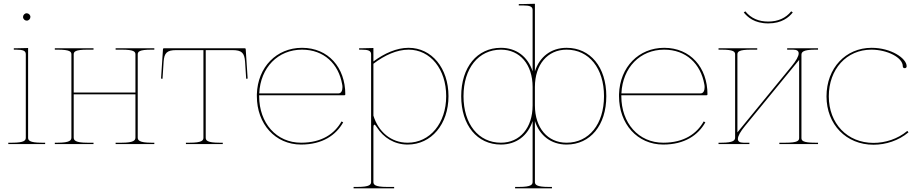

<svg xmlns="http://www.w3.org/2000/svg" viewBox="-20 -782 4978 1042"><path d="M105 -690C105 -679 114.5 -670 125 -670C136 -670 145 -679.5 145 -690C145 -701 135.5 -710 125 -710C114 -710 105 -700.5 105 -690ZM132.5 -35V-521.5L67.5 -520H55V-512.5H67.5C106 -512.5 120 -506 120 -487.5V-35C120 -20.5 113.5 -7.5 45 -7.5H25V0H225V-7.5H207.5C139 -7.5 132.5 -20.5 132.5 -35Z M277.5 -520V-512.5H292.5C361 -512.5 367.5 -501 367.5 -486.5V-36C367.5 -21.5 361 -7.5 292.5 -7.5H277.5V0H487.5V-7.5H455C386.5 -7.5 380 -21.5 380 -36V-270H715V-36C715 -21.5 708.5 -7.5 640 -7.5H607.5V0H817.5V-7.5H802.5C734 -7.5 727.5 -21.5 727.5 -36V-486.5C727.5 -501 734 -512.5 802.5 -512.5H817.5V-520H607.5V-512.5H640C708.5 -512.5 715 -501 715 -486.5V-280H380V-486.5C380 -501 386.5 -512.5 455 -512.5H487.5V-520Z M1096.5 -35V-510H1241.5C1292 -510 1306.5 -495 1310 -447.5L1316 -354.5L1324 -355.5L1313.5 -515.5C1313.5 -519 1310 -520 1308.5 -520H869.5C868 -520 864.5 -519 864.5 -515.5L854 -355.5L862 -354.5L868 -447.5C871.5 -495 886 -510 936.5 -510H1084V-35C1084 -20.5 1077.5 -7.5 1009 -7.5H989V0H1189V-7.5H1171.5C1103 -7.5 1096.5 -20.5 1096.5 -35Z M1816 -275H1387V-275.5C1393.5 -415.5 1488.5 -512.5 1619 -512.5C1738 -512.5 1817.5 -435.5 1837 -324C1838 -319.5 1838.5 -314.5 1838.5 -309C1838.5 -292.5 1833.5 -275 1816 -275ZM1386.5 -265H1849C1851 -265 1854 -266.5 1854 -270C1854 -415 1762 -522.5 1619 -522.5C1481 -522.5 1378.5 -418 1374 -270.5V-260C1374 -109.5 1473.5 2.5 1614 2.5C1730 2.5 1803.5 -48.5 1842.5 -118L1833.5 -123C1796 -56.5 1727 -7.5 1614 -7.5C1480 -7.5 1386.5 -114 1386.5 -260Z M2006.5 -436C2068.5 -483 2134 -512.5 2197.5 -512.5C2316 -512.5 2401.5 -406.5 2401.5 -260C2401.5 -113.5 2313.5 -7.5 2192.5 -7.5C2102 -7.5 2033.5 -67 2006.5 -154.5ZM2006.5 205V-87C2006.5 -100 2008.5 -105.5 2011.5 -105.5C2015 -105.5 2020 -99.5 2025 -91.5C2061.5 -34.5 2120 2.5 2192.5 2.5C2321 2.5 2414 -108 2414 -260C2414 -412 2323 -522.5 2197.5 -522.5C2133 -522.5 2067.5 -493.5 2006.5 -448.5V-521.5L1941.5 -520H1929V-512.5H1941.5C1980 -512.5 1994 -506 1994 -487.5V205C1994 219.5 1987.5 232.5 1919 232.5H1899V240H2119V232.5H2081.5C2013 232.5 2006.5 219.5 2006.5 205Z M2883 205V-125C2908.5 -46 2971 2.5 3055 2.5C3184 2.5 3270.5 -102.5 3270.5 -260C3270.5 -417.5 3184 -522.5 3055 -522.5C2971 -522.5 2908.5 -474 2883 -395V-761.5L2818 -760H2795.5V-752.5H2818C2856.5 -752.5 2870.5 -746 2870.5 -727.5V-395C2845 -474 2782.5 -522.5 2698.5 -522.5C2569.5 -522.5 2483 -417.5 2483 -260C2483 -102.5 2569.5 2.5 2698.5 2.5C2782.5 2.5 2845 -46 2870.5 -125V205C2870.5 219.5 2864 232.5 2795.5 232.5H2775.5V240H2975.5V232.5H2958C2889.5 232.5 2883 219.5 2883 205ZM2870.5 -310V-210C2870.5 -88.5 2802 -7.5 2698.5 -7.5C2577 -7.5 2495.5 -108.5 2495.5 -260C2495.5 -411.5 2577 -512.5 2698.5 -512.5C2802 -512.5 2870.5 -431.5 2870.5 -310ZM2883 -310C2883 -431.5 2951.5 -512.5 3055 -512.5C3176.5 -512.5 3258 -411.5 3258 -260C3258 -108.5 3176.5 -7.5 3055 -7.5C2951.5 -7.5 2883 -88.5 2883 -210Z M3781.5 -275H3352.5V-275.5C3359 -415.5 3454 -512.5 3584.5 -512.5C3703.5 -512.5 3783 -435.5 3802.5 -324C3803.5 -319.5 3804 -314.5 3804 -309C3804 -292.5 3799 -275 3781.5 -275ZM3352 -265H3814.5C3816.5 -265 3819.5 -266.5 3819.5 -270C3819.5 -415 3727.5 -522.5 3584.5 -522.5C3446.5 -522.5 3344 -418 3339.5 -270.5V-260C3339.5 -109.5 3439 2.5 3579.5 2.5C3695.5 2.5 3769 -48.5 3808 -118L3799 -123C3761.5 -56.5 3692.5 -7.5 3579.5 -7.5C3445.5 -7.5 3352 -114 3352 -260Z M4149.5 -665C4099 -665 4057 -681.5 4025 -720.5L4016.5 -714.5C4036.5 -689.5 4074 -655 4149.5 -655C4223 -655 4261.5 -688 4282.5 -714.5L4274 -720.5C4244 -683.5 4202 -665 4149.5 -665ZM4419.5 -520H4252V-512.5H4284C4305.5 -512.5 4314.5 -505 4314.5 -492.5C4314.5 -476.5 4300 -451.5 4276 -422.5L3982 -63.5V-486.5C3982 -501 3988.5 -512.5 4057 -512.5H4089.5V-520H3879.5V-512.5H3894.5C3963 -512.5 3969.5 -501 3969.5 -486.5V-36C3969.5 -21.5 3963 -7.5 3894.5 -7.5H3879.5V0H4047V-7.5H4015C3993.5 -7.5 3984.5 -15 3984.5 -28C3984.5 -44 3999 -69 4023 -98L4317 -457V-33.5C4317 -19 4310.5 -7.5 4242 -7.5H4209.5V0H4419.5V-7.5H4404.5C4336 -7.5 4329.5 -19 4329.5 -33.5V-484C4329.5 -498.5 4336 -512.5 4404.5 -512.5H4419.5Z M4709 -512.5C4794 -512.5 4879.5 -470.5 4879.5 -422.5C4879.5 -416 4883.5 -412 4890 -412C4896.5 -412 4900.5 -416 4900.5 -422.5C4900.5 -465 4816.5 -522.5 4710.5 -522.5C4569 -522.5 4465.5 -412 4465.5 -259C4465.5 -106.5 4572.5 3.5 4720.5 3.5C4786.5 3.5 4857 -18.5 4910.5 -64L4904 -71.5C4852.5 -28 4784.5 -6.5 4720.5 -6.5C4578 -6.5 4478 -112 4478 -259C4478 -407 4574.5 -512.5 4709 -512.5Z"/></svg>

Font: Znikomit
Style: Regular
Weight: 100
Designer: gluk
Foundry: gluk
Version: Version 0.55